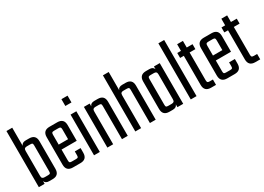

<svg xmlns="http://www.w3.org/2000/svg" viewBox="-14 -1326 2723 1982"><g transform="rotate(-30 1347.0 -335.0)"><path d="M169 -486H209Q288 -486 288 -407V-79Q288 0 209 0H169Q125 0 114 -33V0H45V-669H114V-453Q125 -486 169 -486ZM219 -90V-396Q219 -416 213.5 -421.5Q208 -427 188 -427H148Q130 -427 122 -419Q114 -411 114 -391V-95Q114 -75 122 -67Q130 -59 148 -59H188Q208 -59 213.5 -64.5Q219 -70 219 -90Z M452 -485H544Q623 -485 623 -406V-219H442V-90Q442 -70 448 -64.5Q454 -59 473 -59H520Q540 -59 545.5 -64.5Q551 -70 551 -90V-134H620V-79Q620 0 541 0H452Q373 0 373 -79V-406Q373 -485 452 -485ZM442 -278H554V-395Q554 -414 548 -420Q542 -426 523 -426H473Q454 -426 448 -420Q442 -414 442 -395Z M701 -589V-670H774V-589ZM772 0H703V-485H772Z M986 -485H1026Q1105 -485 1105 -406V0H1036V-395Q1036 -414 1030.5 -420Q1025 -426 1005 -426H965Q947 -426 939 -418Q931 -410 931 -390V0H862V-485H931V-452Q942 -485 986 -485Z M1319 -485H1359Q1438 -485 1438 -406V0H1369V-395Q1369 -414 1363.5 -420Q1358 -426 1338 -426H1298Q1280 -426 1272 -418Q1264 -410 1264 -390V0H1195V-669H1264V-452Q1275 -485 1319 -485Z M1697 -485H1766V0H1697V-33Q1686 0 1642 0H1602Q1523 0 1523 -79V-406Q1523 -485 1602 -485H1642Q1686 -485 1697 -452ZM1623 -59H1663Q1681 -59 1689 -67Q1697 -75 1697 -95V-390Q1697 -410 1689 -418Q1681 -426 1663 -426H1623Q1603 -426 1597.5 -420Q1592 -414 1592 -395V-90Q1592 -70 1597.5 -64.5Q1603 -59 1623 -59Z M1925 0H1856V-669H1925Z M2157 -426H2088V-95Q2088 -76 2094 -70Q2100 -64 2119 -64H2157V0H2098Q2019 0 2019 -79V-426H1975V-485H2019V-564H2088V-485H2157Z M2291 -485H2383Q2462 -485 2462 -406V-219H2281V-90Q2281 -70 2287 -64.5Q2293 -59 2312 -59H2359Q2379 -59 2384.5 -64.5Q2390 -70 2390 -90V-134H2459V-79Q2459 0 2380 0H2291Q2212 0 2212 -79V-406Q2212 -485 2291 -485ZM2281 -278H2393V-395Q2393 -414 2387 -420Q2381 -426 2362 -426H2312Q2293 -426 2287 -420Q2281 -414 2281 -395Z M2684 -426H2615V-95Q2615 -76 2621 -70Q2627 -64 2646 -64H2684V0H2625Q2546 0 2546 -79V-426H2502V-485H2546V-564H2615V-485H2684Z"/></g></svg>

Font: Teko Light
Style: Regular
Weight: 300
Designer: Manushi Parikh, Jonny Pinhorn
Foundry: Indian Type Foundry
Version: Version 1.105;PS 1.0;hotconv 1.0.78;makeotf.lib2.5.61930; tt